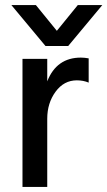

<svg xmlns="http://www.w3.org/2000/svg" viewBox="-20 -740 425 760"><path d="M250 -558H160L25 -720H122L205 -618L288 -720H385ZM167 0H69V-507H167V-418Q204 -512 300 -512Q314 -512 331 -509V-413Q310 -422 284 -422Q233 -422 200 -377Q167 -332 167 -270Z"/></svg>

Font: Hind Jalandhar Medium
Style: Regular
Weight: 500
Designer: Namrata Goyal
Foundry: Indian Type Foundry
Version: Version 0.702;PS 1.0;hotconv 1.0.81;makeotf.lib2.5.63406